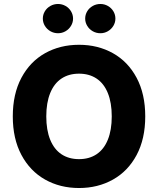

<svg xmlns="http://www.w3.org/2000/svg" viewBox="-20 -944 802 974"><path d="M380.9 9.8Q284.7 9.8 208.5 -33.2Q132.3 -76.2 88.6 -158.2Q44.9 -240.2 44.9 -353.5Q44.9 -467.3 88.6 -549.3Q132.3 -631.3 208.5 -674.1Q284.7 -716.8 380.9 -716.8Q476.6 -716.8 553 -674.1Q629.4 -631.3 673.1 -549.3Q716.8 -467.3 716.8 -353.5Q716.8 -239.7 673.1 -157.7Q629.4 -75.7 553 -33Q476.6 9.8 380.9 9.8ZM380.9 -570.3Q329.1 -570.3 291.7 -545.4Q254.4 -520.5 234.6 -471.7Q214.8 -422.9 214.8 -353.5Q214.8 -284.2 234.6 -235.4Q254.4 -186.5 291.7 -161.6Q329.1 -136.7 380.9 -136.7Q432.6 -136.7 470 -161.6Q507.3 -186.5 527.1 -235.4Q546.9 -284.2 546.9 -353.5Q546.9 -422.9 527.1 -471.7Q507.3 -520.5 470 -545.4Q432.6 -570.3 380.9 -570.3ZM197.3 -849.6Q197.3 -869.6 207.5 -886.7Q217.8 -903.8 235.6 -913.8Q253.4 -923.8 274.4 -923.8Q294.9 -923.8 312.5 -913.8Q330.1 -903.8 340.3 -886.7Q350.6 -869.6 350.6 -849.6Q350.6 -830.1 340.3 -813Q330.1 -795.9 312.5 -785.6Q294.9 -775.4 274.4 -775.4Q253.4 -775.4 235.6 -785.6Q217.8 -795.9 207.5 -813Q197.3 -830.1 197.3 -849.6ZM412.1 -849.6Q412.1 -869.6 422.4 -886.7Q432.6 -903.8 450.4 -913.8Q468.3 -923.8 489.3 -923.8Q509.8 -923.8 527.3 -913.8Q544.9 -903.8 555.2 -886.7Q565.4 -869.6 565.4 -849.6Q565.4 -830.1 555.2 -813Q544.9 -795.9 527.3 -785.6Q509.8 -775.4 489.3 -775.4Q468.3 -775.4 450.4 -785.6Q432.6 -795.9 422.4 -813Q412.1 -830.1 412.1 -849.6Z"/></svg>

Font: Pretendard JP ExtraBold
Style: Regular
Weight: 800
Designer: Base glyphs from Inter by Rasmus Andersson; Hangeul glyphs from Noto Sans CJK(Source Han Sans) by Jang Soo-young and Kan
Foundry: Kil Hyung-jin
Version: Version 1.309